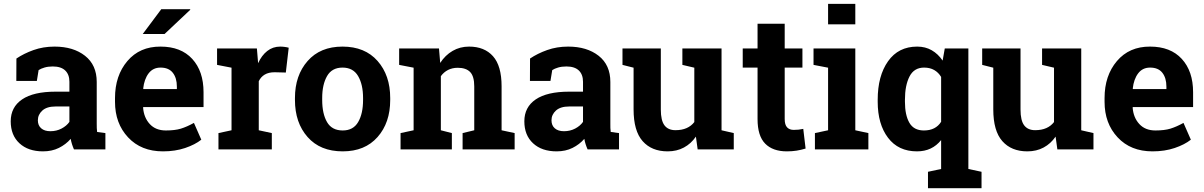

<svg xmlns="http://www.w3.org/2000/svg" viewBox="-20 -782 6302 1005"><path d="M367.2 0Q361.3 -13.2 356.9 -27.1Q352.5 -41 350.1 -55.2Q324.7 -25.9 288.3 -7.8Q252 10.3 205.1 10.3Q127.4 10.3 81.8 -32Q36.1 -74.2 36.1 -147Q36.1 -221.2 95.7 -261.7Q155.3 -302.2 270.5 -302.2H343.3V-354Q343.3 -392.1 321.3 -413.1Q299.3 -434.1 256.3 -434.1Q231.9 -434.1 212.9 -428.5Q193.8 -422.9 182.1 -415L172.9 -358.4H65.4L65.9 -475.6Q105 -502 155.5 -520Q206.1 -538.1 265.6 -538.1Q363.8 -538.1 425 -490Q486.3 -441.9 486.3 -353V-134.8Q486.3 -122.6 486.6 -111.8Q486.8 -101.1 488.3 -91.3L531.7 -85.4V0ZM243.7 -95.2Q275.9 -95.2 302.2 -109.1Q328.6 -123 343.3 -144V-224.6H270.5Q225.1 -224.6 201.7 -203.4Q178.2 -182.1 178.2 -152.3Q178.2 -125.5 195.6 -110.4Q212.9 -95.2 243.7 -95.2Z M582 0ZM833 10.3Q718.8 10.3 650.4 -63Q582 -136.2 582 -249V-268.6Q582 -386.2 646.7 -462.4Q711.4 -538.6 820.3 -538.1Q927.2 -538.1 986.3 -473.6Q1045.4 -409.2 1045.4 -299.3V-221.7H730L729 -218.8Q732.9 -166.5 763.9 -132.8Q794.9 -99.1 848.1 -99.1Q895.5 -99.1 926.8 -108.6Q958 -118.2 995.1 -138.7L1033.7 -50.8Q1001 -24.9 949 -7.3Q897 10.3 833 10.3ZM820.3 -428.2Q780.8 -428.2 757.8 -397.9Q734.9 -367.7 729.5 -318.4L731 -315.9H905.8V-328.6Q905.8 -374 884.5 -401.1Q863.3 -428.2 820.3 -428.2ZM824.2 -733.9H975.1L976.1 -731L841.3 -604H727.1Z M1123.5 -85.4 1191.9 -100.1V-427.7L1116.2 -442.4V-528.3H1324.7L1331.1 -451.2Q1349.6 -492.2 1378.9 -515.1Q1408.2 -538.1 1446.8 -538.1Q1458 -538.1 1470.5 -536.4Q1482.9 -534.7 1491.2 -532.2L1476.1 -402.3L1417.5 -403.8Q1386.2 -403.8 1365.7 -391.6Q1345.2 -379.4 1334.5 -356.9V-100.1L1402.8 -85.4V0H1123.5Z M1523.9 -269Q1523.9 -387.2 1590.1 -462.6Q1656.2 -538.1 1772.9 -538.1Q1890.1 -538.1 1956.3 -462.9Q2022.5 -387.7 2022.5 -269V-258.8Q2022.5 -139.6 1956.3 -64.7Q1890.1 10.3 1773.9 10.3Q1656.2 10.3 1590.1 -64.7Q1523.9 -139.6 1523.9 -258.8ZM1666.5 -258.8Q1666.5 -186.5 1691.9 -142.8Q1717.3 -99.1 1773.9 -99.1Q1829.1 -99.1 1854.7 -143.1Q1880.4 -187 1880.4 -258.8V-269Q1880.4 -339.4 1854.5 -383.8Q1828.6 -428.2 1772.9 -428.2Q1717.3 -428.2 1691.9 -383.8Q1666.5 -339.4 1666.5 -269Z M2076.7 -85.4 2145 -100.1V-427.7L2069.3 -442.4V-528.3H2277.8L2284.2 -452.6Q2310.5 -493.2 2349.1 -515.6Q2387.7 -538.1 2435.5 -538.1Q2515.6 -538.1 2560.5 -487.8Q2605.5 -437.5 2605.5 -330.1V-100.1L2673.8 -85.4V0H2401.4V-85.4L2462.4 -100.1V-329.6Q2462.4 -382.8 2440.9 -405Q2419.4 -427.2 2376 -427.2Q2347.7 -427.2 2325.2 -415.8Q2302.7 -404.3 2287.6 -383.3V-100.1L2345.2 -85.4V0H2076.7Z M3055.7 0Q3049.8 -13.2 3045.4 -27.1Q3041 -41 3038.6 -55.2Q3013.2 -25.9 2976.8 -7.8Q2940.4 10.3 2893.6 10.3Q2815.9 10.3 2770.3 -32Q2724.6 -74.2 2724.6 -147Q2724.6 -221.2 2784.2 -261.7Q2843.8 -302.2 2959 -302.2H3031.7V-354Q3031.7 -392.1 3009.8 -413.1Q2987.8 -434.1 2944.8 -434.1Q2920.4 -434.1 2901.4 -428.5Q2882.3 -422.9 2870.6 -415L2861.3 -358.4H2753.9L2754.4 -475.6Q2793.5 -502 2844 -520Q2894.5 -538.1 2954.1 -538.1Q3052.2 -538.1 3113.5 -490Q3174.8 -441.9 3174.8 -353V-134.8Q3174.8 -122.6 3175 -111.8Q3175.3 -101.1 3176.8 -91.3L3220.2 -85.4V0ZM2932.1 -95.2Q2964.4 -95.2 2990.7 -109.1Q3017.1 -123 3031.7 -144V-224.6H2959Q2913.6 -224.6 2890.1 -203.4Q2866.7 -182.1 2866.7 -152.3Q2866.7 -125.5 2884 -110.4Q2901.4 -95.2 2932.1 -95.2Z M3622.6 -66.9Q3597.2 -29.8 3559.8 -9.8Q3522.5 10.3 3474.6 10.3Q3391.1 10.3 3343.8 -43.2Q3296.4 -96.7 3296.4 -209.5V-427.7L3238.3 -442.4V-528.3H3296.4H3439V-208.5Q3439 -150.9 3458.3 -125.7Q3477.5 -100.6 3515.6 -100.6Q3549.3 -100.6 3574 -111.6Q3598.6 -122.6 3614.3 -143.1V-427.7L3551.8 -442.4V-528.3H3614.3H3756.8V-100.1L3820.8 -85.4V0H3631.8Z M4087.4 -657.7V-528.3H4180.2V-428.2H4087.4V-159.2Q4087.4 -128.4 4100.1 -115.2Q4112.8 -102.1 4134.3 -102.1Q4148.9 -102.1 4159.9 -103.3Q4170.9 -104.5 4184.6 -107.4L4196.8 -4.4Q4172.9 2.9 4149.4 6.6Q4126 10.3 4098.6 10.3Q4024.9 10.3 3985.1 -30.3Q3945.3 -70.8 3945.3 -158.7V-428.2H3867.7V-528.3H3945.3V-657.7Z M4245.6 -85.4 4314.5 -100.1V-427.7L4238.3 -442.4V-528.3H4457V-100.1L4525.4 -85.4V0H4245.6ZM4457 -654.8H4314.5V-761.7H4457Z M4574.2 -259.8Q4574.2 -384.8 4628.4 -461.4Q4682.6 -538.1 4780.8 -538.1Q4823.7 -538.1 4856.9 -519Q4890.1 -500 4914.1 -464.8L4925.3 -528.3H5048.8V102.5L5117.7 117.2V203.1H4837.4V117.2L4906.2 102.5V-48.8Q4882.8 -19.5 4851.3 -4.6Q4819.8 10.3 4779.8 10.3Q4682.1 10.3 4628.2 -61Q4574.2 -132.3 4574.2 -249.5ZM4716.8 -249.5Q4716.8 -179.7 4740 -139.4Q4763.2 -99.1 4815.9 -99.1Q4847.2 -99.1 4869.6 -110.6Q4892.1 -122.1 4906.2 -144.5V-379.4Q4892.1 -402.8 4869.9 -415.5Q4847.7 -428.2 4816.9 -428.2Q4764.6 -428.2 4740.7 -381.6Q4716.8 -335 4716.8 -259.8Z M5505.4 -66.9Q5480 -29.8 5442.6 -9.8Q5405.3 10.3 5357.4 10.3Q5273.9 10.3 5226.6 -43.2Q5179.2 -96.7 5179.2 -209.5V-427.7L5121.1 -442.4V-528.3H5179.2H5321.8V-208.5Q5321.8 -150.9 5341.1 -125.7Q5360.4 -100.6 5398.4 -100.6Q5432.1 -100.6 5456.8 -111.6Q5481.4 -122.6 5497.1 -143.1V-427.7L5434.6 -442.4V-528.3H5497.1H5639.6V-100.1L5703.6 -85.4V0H5514.6Z M6012.7 10.3Q5898.4 10.3 5830.1 -63Q5761.7 -136.2 5761.7 -249V-268.6Q5761.7 -386.2 5826.4 -462.4Q5891.1 -538.6 6000 -538.1Q6106.9 -538.1 6166 -473.6Q6225.1 -409.2 6225.1 -299.3V-221.7H5909.7L5908.7 -218.8Q5912.6 -166.5 5943.6 -132.8Q5974.6 -99.1 6027.8 -99.1Q6075.2 -99.1 6106.4 -108.6Q6137.7 -118.2 6174.8 -138.7L6213.4 -50.8Q6180.7 -24.9 6128.7 -7.3Q6076.7 10.3 6012.7 10.3ZM6000 -428.2Q5960.4 -428.2 5937.5 -397.9Q5914.6 -367.7 5909.2 -318.4L5910.6 -315.9H6085.4V-328.6Q6085.4 -374 6064.2 -401.1Q6043 -428.2 6000 -428.2Z"/></svg>

Font: TypoPRO Roboto Slab
Style: Bold
Weight: 700
Designer: Google
Version: Version 1.100263; 2013; ttfautohint (v0.94.20-1c74) -l 8 -r 